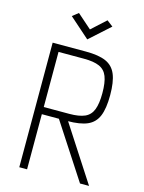

<svg xmlns="http://www.w3.org/2000/svg" viewBox="-147 -1107 893 1191"><g transform="rotate(15 300.0 -511.0)"><path d="M98 0V-800H312Q394 -800 440.5 -779.5Q487 -759 507 -710.5Q527 -662 527 -577Q527 -492 507 -443.5Q487 -395 440.5 -374.5Q394 -354 312 -354H116V-400H312Q375 -400 411 -416Q447 -432 462 -471Q477 -510 477 -577Q477 -645 462 -683.5Q447 -722 411 -738Q375 -754 312 -754H148V0ZM488 0 242 -378H301L546 0ZM300 -875 170 -990 208 -1020 300 -939 391 -1022 430 -992Z"/></g></svg>

Font: Victor Mono Thin
Style: Regular
Weight: 100
Monospace: yes
Designer: Rune Bjørnerås
Version: Version 1.561;gftools[0.9.30]